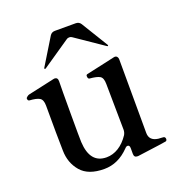

<svg xmlns="http://www.w3.org/2000/svg" viewBox="-130 -820 887 942"><g transform="rotate(-20 313.5 -349.0)"><path d="M591 -24Q591 -15 584 -13Q577 -11 434 8H429Q412 8 412 -11V-40Q412 -57 401 -57Q394 -57 387 -49Q329 11 256 11Q173 11 134.5 -34Q96 -79 95 -143Q93 -219 93 -379Q93 -410 77 -419.5Q61 -429 25 -431Q16 -432 16 -445Q16 -447 22.5 -452.5Q29 -458 35 -459L171 -489L177 -490Q194 -490 194 -470Q193 -435 193 -302Q193 -173 194 -152Q200 -39 286 -39Q319 -39 349 -57.5Q379 -76 403 -112Q410 -125 410 -138L407 -378Q407 -410 391.5 -419Q376 -428 339 -431Q330 -432 330 -447Q330 -453 336 -455L427 -475L485 -488L491 -489Q499 -489 503.5 -483.5Q508 -478 508 -469L509 -85Q509 -44 555 -38Q561 -37 573 -37Q584 -37 587.5 -33.5Q591 -30 591 -24ZM147 -553 148 -556 233 -695Q242 -709 259 -709H368Q385 -709 394 -695L479 -556L480 -553Q480 -550 477 -550Q475 -550 474 -551L329 -650Q323 -655 314 -655Q305 -655 299 -650L154 -551L151 -550Q147 -550 147 -553Z"/></g></svg>

Font: Shippori Mincho B1 SemiBold
Style: Regular
Weight: 600
Designer: FONTDASU
Foundry: FONTDASU / Google Inc. / but / Adobe
Version: Version 3.110; ttfautohint (v1.8.3)